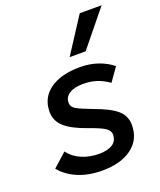

<svg xmlns="http://www.w3.org/2000/svg" viewBox="-139 -826 771 924"><g transform="rotate(-20 246.5 -364.5)"><path d="M14 -76 84 -139Q108 -106 149 -88.5Q190 -71 237 -71Q283 -71 307.5 -87.5Q332 -104 332 -136Q332 -155 311.5 -169.5Q291 -184 231 -205Q153 -232 117.5 -264Q82 -296 82 -342Q82 -414 138.5 -454.5Q195 -495 292 -495Q343 -495 385.5 -480Q428 -465 458 -440L410 -372Q377 -395 346 -404.5Q315 -414 278 -414Q234 -414 208.5 -397.5Q183 -381 183 -352Q183 -331 204 -318.5Q225 -306 286 -283Q366 -254 399.5 -224Q433 -194 433 -148Q433 -74 377 -32Q321 10 224 10Q156 10 102 -12.5Q48 -35 14 -76ZM381 -739H493L345 -557H263Z"/></g></svg>

Font: Niramit Medium
Style: Italic
Weight: 500
Italic angle: -10°
Designer: Katatrad Aksorn Co.,Ltd.
Foundry: Cadson Demak Co.,Ltd.
Version: Version 1.000; ttfautohint (v1.6)